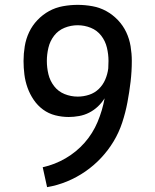

<svg xmlns="http://www.w3.org/2000/svg" viewBox="-20 -763 640 791"><path d="M174 8 156 -74Q206 -85 250.5 -111Q295 -137 328.5 -175Q362 -213 382 -260.5Q402 -308 411 -358Q399 -339 383 -324Q367 -309 347.5 -299Q328 -289 306 -285Q284 -281 263 -281Q235 -281 207.5 -288Q180 -295 157.5 -311.5Q135 -328 119 -351.5Q103 -375 93.5 -401.5Q84 -428 80.5 -456Q77 -484 77 -512Q77 -542 82 -572.5Q87 -603 100 -630.5Q113 -658 134.5 -680.5Q156 -703 182.5 -717.5Q209 -732 239.5 -737.5Q270 -743 300 -743Q330 -743 360.5 -737.5Q391 -732 417.5 -717.5Q444 -703 465.5 -680.5Q487 -658 500 -630.5Q513 -603 518 -572.5Q523 -542 523 -512Q523 -469 518 -426.5Q513 -384 505 -341.5Q497 -299 483.5 -258Q470 -217 448 -180.5Q426 -144 396.5 -112.5Q367 -81 331.5 -56.5Q296 -32 256 -15.5Q216 1 174 8ZM300 -365Q324 -365 347 -372.5Q370 -380 387 -396.5Q404 -413 413.5 -435Q423 -457 426 -481Q426 -489 426.5 -496.5Q427 -504 427 -512Q427 -539 420.5 -566.5Q414 -594 397 -616Q380 -638 354 -648.5Q328 -659 300 -659Q272 -659 246 -648.5Q220 -638 203 -616Q186 -594 179.5 -566.5Q173 -539 173 -512Q173 -484 179.5 -457Q186 -430 203 -408Q220 -386 246 -375.5Q272 -365 300 -365Z"/></svg>

Font: Iosevka Fixed Curly Md Ex
Style: Regular
Weight: 500
Width: 7
Monospace: yes
Designer: Belleve Invis
Foundry: Belleve Invis
Version: Version 30.1.2